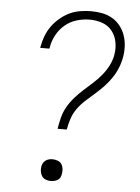

<svg xmlns="http://www.w3.org/2000/svg" viewBox="-53 -785 607 835"><g transform="rotate(5 250.0 -367.5)"><path d="M210 -221Q214 -245 220 -269.5Q226 -294 239 -317Q252 -340 269.5 -360Q287 -380 307 -398Q327 -416 346.5 -433.5Q366 -451 383 -471.5Q400 -492 412 -515.5Q424 -539 428 -563Q433 -592 427.5 -619.5Q422 -647 405.5 -667.5Q389 -688 363 -697Q337 -706 308 -706Q280 -706 251.5 -697.5Q223 -689 200 -669.5Q177 -650 163 -623Q149 -596 145 -569L144 -565H104L105 -570Q109 -593 117.5 -616Q126 -639 140.5 -659.5Q155 -680 175 -697Q195 -714 217 -724.5Q239 -735 263.5 -739Q288 -743 311 -743Q336 -743 359.5 -738.5Q383 -734 403 -722.5Q423 -711 437.5 -693Q452 -675 460 -653Q468 -631 469.5 -607Q471 -583 467 -558Q463 -534 453.5 -510Q444 -486 429.5 -464.5Q415 -443 397 -424Q379 -405 359 -387.5Q339 -370 319.5 -352.5Q300 -335 285 -314Q270 -293 262 -269Q254 -245 250 -221ZM200 8Q189 8 178.5 4Q168 0 162 -8.5Q156 -17 154 -28.5Q152 -40 154 -51Q155 -59 159 -66Q163 -73 169.5 -78Q176 -83 184 -85Q192 -87 200 -87Q211 -87 222 -83Q233 -79 239 -70.5Q245 -62 246.5 -50.5Q248 -39 246 -28Q245 -20 241.5 -12.5Q238 -5 231 -0.5Q224 4 216 6Q208 8 200 8Z"/></g></svg>

Font: Iosevka Term Curly XLt Obl
Style: Regular
Weight: 200
Italic angle: -9°
Designer: Belleve Invis
Foundry: Belleve Invis
Version: Version 32.3.0